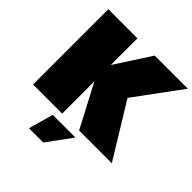

<svg xmlns="http://www.w3.org/2000/svg" viewBox="-250 -916 1329 1329"><g transform="rotate(45 414.0 -251.5)"><path d="M50 0V-737H335V-476L504 -737H828L578 -397L821 0H501L335 -315V0ZM244 234 295 52H517L384 234Z"/></g></svg>

Font: Tomorrow ExtraBold
Style: Regular
Weight: 800
Designer: Tony de Marco, Monica Rizzolli
Foundry: Just in Type
Version: Version 2.002